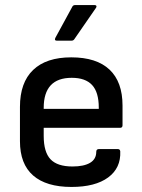

<svg xmlns="http://www.w3.org/2000/svg" viewBox="-20 -728 562 760"><path d="M263 12Q163 12 111 -33.5Q59 -79 59 -169V-305Q59 -401 111 -451Q163 -501 262 -501Q362 -501 413.5 -452.5Q465 -404 465 -310V-232Q465 -222 455 -222H153V-190Q153 -126 180 -97.5Q207 -69 267 -69Q312 -69 336.5 -83.5Q361 -98 361 -127Q361 -138 372 -138H446Q455 -138 456 -129Q459 -63 408 -25.5Q357 12 263 12ZM153 -297H371V-302Q371 -363 344.5 -391.5Q318 -420 264 -420Q153 -420 153 -301ZM205 -567Q194 -567 199 -578L266 -701Q269 -708 278 -708H354Q360 -708 361.5 -704.5Q363 -701 360 -697L275 -574Q271 -567 263 -567Z"/></svg>

Font: Sofia Sans Medium
Style: Regular
Weight: 500
Designer: Botio Nikoltchev, Ani Petrova
Foundry: lettersoup
Version: Version 4.101; ttfautohint (v1.8.4.7-5d5b)